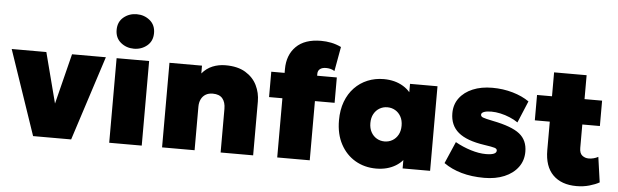

<svg xmlns="http://www.w3.org/2000/svg" viewBox="-50 -980 3787 1176"><g transform="rotate(5 1843.5 -392.0)"><path d="M180.5 0 3.5 -520H216.5L306.5 -173H287.5L374.5 -520H582.5L414.5 0Z M648.5 0V-520H848.5V0ZM748.5 -587Q702 -587 667.8 -615.2Q633.5 -643.5 633.5 -693Q633.5 -742.5 667.8 -770.8Q702 -799 748.5 -799Q795 -799 829.2 -770.8Q863.5 -742.5 863.5 -693Q863.5 -643.5 829.2 -615.2Q795 -587 748.5 -587Z M973.5 0V-520H1173.5V-472Q1200.5 -504.5 1237.8 -519.8Q1275 -535 1317.5 -535Q1392.5 -535 1440.2 -506Q1488 -477 1510.8 -430.5Q1533.5 -384 1533.5 -331V0H1333.5V-268Q1333.5 -309.5 1314.2 -332.2Q1295 -355 1254.5 -355Q1228.5 -355 1210.5 -344Q1192.5 -333 1183 -313.2Q1173.5 -293.5 1173.5 -268V0Z M1681.5 0V-543Q1681.5 -630 1734.2 -682.5Q1787 -735 1887.5 -735Q1918.5 -735 1949.2 -729Q1980 -723 2011.5 -708L1984.5 -558Q1970.5 -566.5 1957.5 -569.2Q1944.5 -572 1932.5 -572Q1908 -572 1894.8 -561.5Q1881.5 -551 1881.5 -532V-520H2002.5V-364H1881.5V0ZM1599.5 -364V-520H1697.5V-364Z M2290.5 15Q2219 15 2162 -18.2Q2105 -51.5 2071.8 -113.2Q2038.5 -175 2038.5 -260Q2038.5 -324 2057.5 -374.8Q2076.5 -425.5 2110.8 -461.2Q2145 -497 2191 -516Q2237 -535 2290.5 -535Q2359.5 -535 2410.2 -504.2Q2461 -473.5 2479.5 -421L2452.5 -378V-520H2621.5V0H2452.5V-142L2479.5 -99Q2461 -46.5 2410.2 -15.8Q2359.5 15 2290.5 15ZM2327.5 -155Q2354 -155 2375.8 -167.8Q2397.5 -180.5 2410.5 -204Q2423.5 -227.5 2423.5 -260Q2423.5 -292.5 2410.5 -316Q2397.5 -339.5 2375.8 -352.2Q2354 -365 2327.5 -365Q2301 -365 2279.2 -352.2Q2257.5 -339.5 2244.5 -316Q2231.5 -292.5 2231.5 -260Q2231.5 -227.5 2244.5 -204Q2257.5 -180.5 2279.2 -167.8Q2301 -155 2327.5 -155Z M2954.5 14Q2877 14 2814.8 -3.8Q2752.5 -21.5 2705.5 -55L2763.5 -189Q2809.5 -163 2859.8 -147.5Q2910 -132 2952.5 -132Q2985 -132 3001.2 -138.8Q3017.5 -145.5 3017.5 -159Q3017.5 -170.5 3002 -175.2Q2986.5 -180 2938.5 -187Q2829 -203 2777.8 -246Q2726.5 -289 2726.5 -364Q2726.5 -417.5 2756 -457Q2785.5 -496.5 2837.5 -518.2Q2889.5 -540 2957.5 -540Q3023.5 -540 3083 -522.8Q3142.5 -505.5 3184.5 -476L3128.5 -342Q3106 -357.5 3078 -369.2Q3050 -381 3020.5 -387.5Q2991 -394 2964.5 -394Q2936 -394 2919.2 -387.8Q2902.5 -381.5 2902.5 -370Q2902.5 -359 2915.8 -353.5Q2929 -348 2978.5 -338Q3095.5 -315 3144 -276.2Q3192.5 -237.5 3192.5 -167Q3192.5 -112.5 3162.2 -71.8Q3132 -31 3078.5 -8.5Q3025 14 2954.5 14Z M3522.5 15Q3429.5 15 3377.5 -36.8Q3325.5 -88.5 3325.5 -189V-667H3525.5V-520H3633.5V-364H3525.5V-220Q3525.5 -187 3542.5 -173.5Q3559.5 -160 3582.5 -160Q3597 -160 3612 -163.8Q3627 -167.5 3640.5 -175L3662.5 -20Q3638 -6 3601.2 4.5Q3564.5 15 3522.5 15ZM3233.5 -364V-520H3341.5V-364Z"/></g></svg>

Font: Geologica Cursive Black
Style: Regular
Weight: 900
Designer: Sindre Bremnes, Frode Helland
Foundry: Monokrom Skriftforlag AS
Version: Version 1.010;gftools[0.9.28]